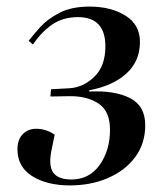

<svg xmlns="http://www.w3.org/2000/svg" viewBox="-20 -549 499 583"><path d="M192 14Q123 14 78 -14Q33 -42 33 -96Q33 -125 49 -141.5Q65 -158 90 -158Q120 -158 146 -140L136 -91Q127 -45 142 -24.5Q157 -4 197 -4Q251 -4 282.5 -48Q314 -92 314 -155Q314 -211 280 -234Q246 -257 193 -257L133 -256L135 -278L190 -281Q232 -283 266 -315.5Q300 -348 300 -408Q300 -497 217 -497Q171 -497 138.5 -474.5Q106 -452 80 -414L67 -425Q80 -442 102 -466.5Q124 -491 160.5 -510Q197 -529 252 -529Q317 -529 361 -501.5Q405 -474 405 -422Q405 -363 363.5 -325.5Q322 -288 251 -275V-271Q327 -275 374 -251.5Q421 -228 421 -169Q421 -113 390.5 -72Q360 -31 308 -8.5Q256 14 192 14Z"/></svg>

Font: Literata 72pt Medium
Style: Italic
Weight: 500
Italic angle: -2°
Designer: Latin by Veronika Burian and Jose Scaglione. Greek by Irene Vlachou. Cyrillic by Vera Evstafieva
Foundry: TypeTogether
Version: Version 3.002